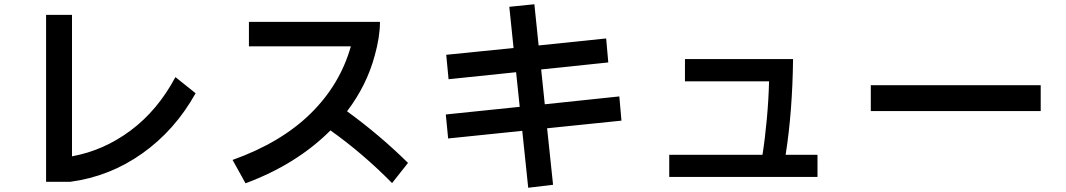

<svg xmlns="http://www.w3.org/2000/svg" viewBox="-20 -842 5020 904"><path d="M197 14V-772H319V-106Q468 -133 595 -227.5Q722 -322 806 -479L901 -403Q804 -229 650.5 -120Q497 -11 311 14Z M1901 -75 1826 20Q1688 -120 1536 -228Q1376 -68 1136 21L1075 -89Q1302 -170 1441.5 -306.5Q1581 -443 1632 -624H1152V-739H1769Q1769 -668 1744 -579Q1706 -439 1614 -318Q1767 -207 1901 -75Z M2896 -388 2906 -274 2556 -238 2584 28 2467 42 2439 -226 2090 -190 2079 -303 2427 -339 2410 -502 2092 -469 2081 -584 2398 -616 2378 -810 2496 -822 2516 -628 2834 -661 2844 -548 2528 -515 2545 -351Z M3829 -113V-9H3131V-113H3570Q3582 -189 3590.5 -282Q3599 -375 3601 -459H3205V-564H3714Q3711 -316 3679 -113Z M4880 -319H4080V-441H4880Z"/></svg>

Font: IBM Plex Sans JP SemiBold
Style: Regular
Weight: 600
Designer: Mike Abbink; Paul van der Laan; Pieter van Rosmalen; Wujin Sim; Yejin Wi; Jinhee Kim; Boomi Park; Yona Kim; Kichan Ma
Foundry: Sandoll Inc.
Version: Version 1.001